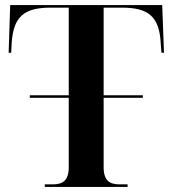

<svg xmlns="http://www.w3.org/2000/svg" viewBox="-20 -734 678 754"><path d="M156 0H481V-10H450C411 -10 387 -24 387 -78V-350H541V-360H387V-704H459C564 -704 605 -668 611 -567L614 -527H624L617 -714H20L14 -527H24L26 -567C33 -668 74 -704 179 -704H250V-360H97V-350H250V-78C250 -24 226 -10 187 -10H156Z"/></svg>

Font: Noto Serif Display SemiBold
Style: Regular
Weight: 600
Designer: Monotype Design Team
Foundry: Monotype Imaging Inc.
Version: Version 2.009